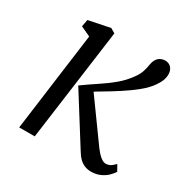

<svg xmlns="http://www.w3.org/2000/svg" viewBox="-136 -690 810 824"><g transform="rotate(30 269.0 -278.0)"><path d="M57 0 122 -488 73.5 -510.5 80 -545.5 186 -567 209 -553.5 134 0ZM418 10.5Q401.5 10.5 386.8 4.8Q372 -1 359.5 -13.2Q347 -25.5 336 -44.5L186.5 -282.5Q222.5 -308.5 257.5 -331.5Q292.5 -354.5 323.5 -380Q354.5 -405.5 378 -438.5Q393.5 -459.5 399.5 -479.5Q405.5 -499.5 407.5 -515Q410.5 -531 417.5 -541.5Q424.5 -552 435 -557Q445.5 -562 457.5 -562Q474.5 -562 485.8 -550.5Q497 -539 498 -520.5Q499 -506.5 493.8 -490.5Q488.5 -474.5 476.5 -457Q458 -429.5 425.5 -403.2Q393 -377 357.2 -354Q321.5 -331 290.8 -313Q260 -295 245 -284.5L243 -311.5L398.5 -96Q413 -76 428.2 -63.2Q443.5 -50.5 456 -50.5Q466 -50.5 475.5 -54.8Q485 -59 500 -74.5L516.5 -45.5Q509 -32.5 495.2 -19.5Q481.5 -6.5 462 2Q442.5 10.5 418 10.5Z"/></g></svg>

Font: Merriweather 20pt Light
Style: Italic
Weight: 300
Italic angle: -7.8°
Version: Version 2.101